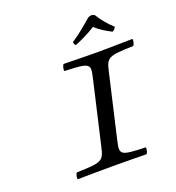

<svg xmlns="http://www.w3.org/2000/svg" viewBox="-145 -930 961 1048"><g transform="rotate(-20 335.5 -406.0)"><path d="M402.2 -122 487.4 -491C505.1 -568 511.5 -574 660.4 -578C667.8 -584 673.8 -610 669.2 -616C620 -615 515 -613 468.5 -613C424.5 -613 320 -615 270.2 -616C262.8 -610 256.8 -584 261.4 -578C407.3 -573 412.1 -568 394.4 -491L309.2 -122C291.2 -44 285 -39 136.1 -35C128.7 -29 122.9 -4 127.5 2C176.8 1 250 0 328 0C405.6 0 476.8 1 526.5 2C533.9 -4 539.7 -29 535.1 -35C390 -39 384.4 -45 402.2 -122ZM521.5 -808C507.9 -815.7 498.5 -816.4 482.5 -808C443.7 -774 402.6 -739 359.1 -711C359.1 -702 360.7 -696 368.3 -690C410.2 -707 446.1 -724 489.4 -751C516.6 -726 546.5 -708 581.3 -690C591.3 -693.8 597.2 -701.9 602.1 -711C572.4 -738 543.2 -772 521.5 -808Z"/></g></svg>

Font: Linux Libertine Mono O
Style: Mono Oblique
Weight: 400
Italic angle: -13°
Designer: Philipp H. Poll
Foundry: Philipp H. Poll
Version: Version 5.1.7